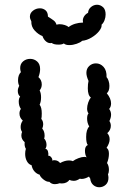

<svg xmlns="http://www.w3.org/2000/svg" viewBox="-20 -789 558 809"><path d="M211 -13Q197 -13 188 -23Q177 -22 163.5 -32.5Q150 -43 147 -53Q135 -56 125.5 -66.5Q116 -77 113 -93Q101 -96 93.5 -109.5Q86 -123 86 -141Q86 -152 89 -162Q82 -173 84 -190Q70 -202 70 -218Q70 -226 73 -233Q67 -242 67 -254Q67 -269 76 -281Q62 -293 62 -311Q62 -322 68 -330Q59 -343 59 -361Q59 -375 65 -382Q55 -390 55 -406Q55 -416 61 -428Q56 -436 56 -451Q56 -473 68 -485Q65 -494 65 -502Q65 -520 77.5 -530.5Q90 -541 107 -541Q124 -541 136.5 -530Q149 -519 149 -498Q149 -482 142 -464Q156 -452 156 -433Q156 -419 147 -408Q153 -397 153 -379Q153 -360 147 -348Q156 -336 156 -311Q156 -294 154 -288Q162 -279 162 -265Q162 -257 158 -247Q168 -236 168 -217Q168 -211 166 -205Q170 -202 173 -194.5Q176 -187 176 -179Q176 -169 171 -162Q179 -161 182 -151.5Q185 -142 183 -133H184Q191 -133 196.5 -125.5Q202 -118 200 -112Q203 -114 209 -114Q217 -114 223.5 -110.5Q230 -107 233 -102Q253 -113 271 -113Q280 -113 287 -110Q296 -117 310.5 -122.5Q325 -128 336 -128Q341 -128 345 -126Q338 -137 338 -154Q338 -173 350 -178Q343 -186 343 -212Q343 -243 356 -256Q347 -271 347 -289Q347 -305 353 -311Q347 -319 347 -331Q347 -343 351.5 -356.5Q356 -370 363 -378Q350 -387 350 -417Q350 -436 353 -448Q344 -468 344 -482Q344 -500 356 -511Q368 -522 384 -522Q403 -522 416.5 -507Q430 -492 429 -464Q434 -459 437.5 -448.5Q441 -438 441 -427Q441 -405 430 -396Q448 -374 448 -353Q448 -339 440 -330Q448 -319 448 -306Q448 -293 441 -279Q447 -270 447 -259Q447 -241 432 -228Q442 -217 442 -202Q442 -186 429 -166Q439 -160 439 -141Q439 -122 431 -102Q439 -91 439 -73Q439 -62 435 -55Q437 -45 437 -40Q437 -21 425.5 -10.5Q414 0 398 0Q384 0 373 -9.5Q362 -19 360 -37Q359 -38 357.5 -40.5Q356 -43 355 -45Q338 -35 324 -35Q319 -35 316 -36Q303 -27 291 -27Q281 -27 272 -31Q268 -24 259.5 -20Q251 -16 241 -16Q235 -16 232 -17Q221 -13 211 -13ZM112 -699Q106 -710 106 -719Q106 -734 119 -744Q132 -754 148 -754Q162 -754 172 -745.5Q182 -737 182 -719Q198 -709 206.5 -702.5Q215 -696 218 -685Q226 -687 231 -687Q242 -687 253 -683.5Q264 -680 269 -675Q293 -693 330 -694Q329 -697 329 -702Q329 -712 335 -721Q341 -730 351 -735Q352 -750 363.5 -759.5Q375 -769 389 -769Q404 -769 416 -757Q425 -747 425 -728Q425 -716 420.5 -704Q416 -692 408 -685Q410 -674 398 -658.5Q386 -643 366 -631Q346 -619 326 -617Q319 -610 303 -604.5Q287 -599 272 -599Q256 -599 249 -606Q242 -601 227 -601Q206 -601 198 -608Q186 -605 175 -613.5Q164 -622 159 -637Q141 -644 126 -660.5Q111 -677 112 -699Z"/></svg>

Font: Pangolin
Style: Regular
Weight: 400
Designer: Kevin Burke
Foundry: Google, Inc.
Version: Version 1.101